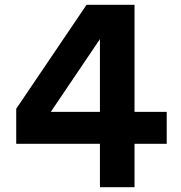

<svg xmlns="http://www.w3.org/2000/svg" viewBox="-20 -785 758 805"><path d="M399 -182H48V-329L343 -765H544V-316H679V-182H544V0H399ZM399 -316V-621L193 -316Z"/></svg>

Font: Application
Style: Bold
Weight: 700
Designer: Wei Huang
Foundry: Wei Huang
Version: Version 0.012